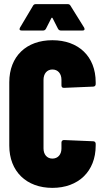

<svg xmlns="http://www.w3.org/2000/svg" viewBox="-20 -903 494 931"><path d="M85 -755H189C195 -755 200 -758 203 -764L229 -815C231 -818 233 -818 235 -815L261 -764C264 -758 269 -755 275 -755H380C386 -755 390 -757 390 -762C390 -764 389 -766 388 -769L322 -875C319 -881 314 -883 308 -883H154C148 -883 143 -881 140 -875L77 -769C72 -760 76 -755 85 -755ZM234 8C360 8 444 -72 444 -197V-206C444 -213 439 -218 432 -218L290 -224C283 -224 278 -219 278 -212V-183C278 -154 261 -134 234 -134C208 -134 191 -154 191 -183V-516C191 -546 208 -566 234 -566C261 -566 278 -546 278 -516V-489C278 -481 282 -477 290 -477L432 -483C439 -483 444 -488 444 -495V-504C444 -630 360 -708 234 -708C108 -708 25 -630 25 -504V-197C25 -72 108 8 234 8Z"/></svg>

Font: Barlow Condensed ExtraBold
Style: Regular
Weight: 800
Width: 3
Designer: Jeremy Tribby
Foundry: Tribby Type
Version: Version 1.422;hotconv 1.0.109;makeotfexe 2.5.65596